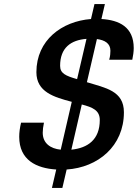

<svg xmlns="http://www.w3.org/2000/svg" viewBox="-20 -816 674 939"><path d="M83 -216C77 -191 74 -168 74 -147C74 -33 158 7 255 13L234 103H285L306 13C459 3 586 -101 586 -267C586 -372 496 -386 405 -414L454 -625C492 -620 520 -604 520 -568C520 -556 519 -541 514 -524H627C631 -543 634 -563 634 -581C634 -684 563 -718 476 -723L493 -796H442L425 -723C283 -712 158 -620 158 -463C158 -366 244 -341 331 -318L277 -84C227 -89 189 -115 189 -167C189 -181 191 -197 195 -216ZM357 -429C301 -445 274 -457 274 -494C274 -583 327 -620 403 -626ZM380 -305C434 -291 468 -276 468 -229C468 -133 409 -92 329 -84Z"/></svg>

Font: Perun Medium Italic
Style: Regular
Weight: 500
Italic angle: -12°
Foundry: Copyright (c) Stefan Peev, Context Ltd, 2016
Version: Version 1.026